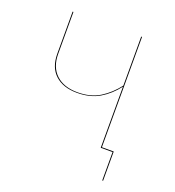

<svg xmlns="http://www.w3.org/2000/svg" viewBox="-121 -612 763 839"><g transform="rotate(20 260.5 -192.5)"><path d="M452 -4V132H448V0H393V-284Q360 -241 317 -215.5Q274 -190 213 -190Q148 -190 111 -224Q74 -258 74 -322V-517H78V-322Q78 -261 114 -227Q150 -193 214 -193Q275 -193 317.5 -219.5Q360 -246 393 -289V-517H397V-4Z"/></g></svg>

Font: FiraGO Four
Style: Regular
Weight: 100
Designer: bBox Type
Foundry: bBox Type GmbH
Version: Version 1.001